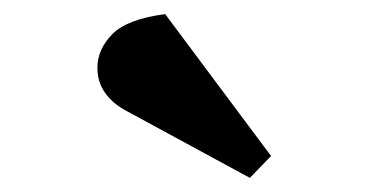

<svg xmlns="http://www.w3.org/2000/svg" viewBox="-20 -830 537 272"><path d="M364 -609 334 -578 157 -674Q139 -684 128.5 -699Q118 -714 118 -734Q118 -760 139 -781.5Q160 -803 214 -810Z"/></svg>

Font: Literata 36pt ExtraBold
Style: Italic
Weight: 800
Italic angle: -2°
Designer: Latin by Veronika Burian and Jose Scaglione. Greek by Irene Vlachou. Cyrillic by Vera Evstafieva
Foundry: TypeTogether
Version: Version 3.002